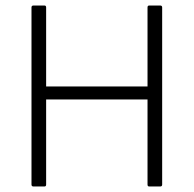

<svg xmlns="http://www.w3.org/2000/svg" viewBox="-20 -675 701 695"><path d="M101 0Q94 0 94 -7V-648Q94 -655 101 -655H141Q147 -655 147 -648V-362H514V-648Q514 -655 520 -655H560Q567 -655 567 -648V-7Q567 0 560 0H520Q514 0 514 -7V-315H147V-7Q147 0 141 0Z"/></svg>

Font: Sofia Sans Light
Style: Regular
Weight: 300
Designer: Botio Nikoltchev, Ani Petrova
Foundry: lettersoup
Version: Version 4.100; ttfautohint (v1.8.3)